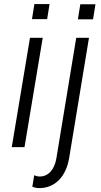

<svg xmlns="http://www.w3.org/2000/svg" viewBox="-20 -734 504 958"><path d="M151.6 -713.8 139.6 -638.5H215.2L227.3 -713.8ZM380.7 -712.7 368.6 -637.4H444.2L456.3 -712.7ZM38.7 0H102.3L193.2 -545.5H129.6ZM176.5 204.5C254.3 204.5 310.4 146.7 325.3 52.9L424 -545.5H360.4L261.4 55.4C251.8 113.6 220.2 146.7 177.9 146.7C165.5 146.7 157 143.1 150.6 140.3L141.3 197.4C151.3 201.7 162.3 204.5 176.5 204.5Z"/></svg>

Font: TID UI Light
Style: Italic
Weight: 300
Italic angle: -9.39999°
Designer: The TID Project Authors
Foundry: Bakken & Bæck
Version: Version 1.001;hotconv 1.0.109;makeotfexe 2.5.65596